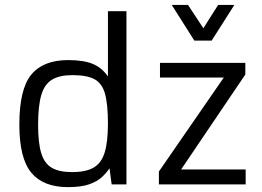

<svg xmlns="http://www.w3.org/2000/svg" viewBox="-20 -749 1065 780"><path d="M255.9 11.2Q155.8 11.2 107.2 -47.4Q58.6 -106 58.6 -242.7Q58.6 -387.2 107.2 -446Q155.8 -504.9 256.8 -504.9Q319.3 -504.9 356.7 -489.5Q394 -474.1 418.5 -438.5V-703.6H493.7V0H433.6L424.8 -65.4Q413.1 -47.4 394 -29.5Q375 -11.7 342 -0.2Q309.1 11.2 255.9 11.2ZM272.9 -49.8Q328.1 -49.8 359.9 -67.9Q391.6 -85.9 405 -128.9Q418.5 -171.9 418.5 -246.6Q418.5 -325.7 406.5 -368.4Q394.5 -411.1 363.3 -427.5Q332 -443.8 274.4 -443.8Q221.7 -443.8 191.2 -425.3Q160.6 -406.7 147.7 -362.8Q134.8 -318.8 134.8 -241.7Q134.8 -168.9 147.5 -127Q160.2 -85 190.4 -67.4Q220.7 -49.8 272.9 -49.8ZM629.9 -434.1V-493.7H976.6V-446.3L715.8 -60.5H978V0H625.5V-52.2L889.2 -434.1ZM932.1 -729 839.8 -584H769.5L677.7 -729H743.7L806.2 -634.3L866.2 -729Z"/></svg>

Font: Metrophobic
Style: Regular
Weight: 400
Designer: Vernon Adams
Foundry: Vernon Adams
Version: Version 3.200; ttfautohint (v1.8.4.7-5d5b);gftools[0.9.23]